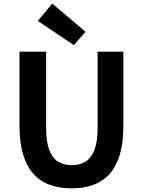

<svg xmlns="http://www.w3.org/2000/svg" viewBox="-20 -1026 788 1060"><path d="M375.6 13.8Q307.5 13.8 254 -5.9Q200.6 -25.5 163.5 -67.2Q126.4 -109 107 -175Q87.7 -241 87.7 -332.8V-740.8H234.7V-319.8Q234.7 -243.4 251.9 -198.2Q269.1 -153 300.7 -133.5Q332.2 -114 375.6 -114Q419.5 -114 451.6 -133.5Q483.6 -153 501.3 -198.2Q519 -243.4 519 -319.8V-740.8H661.1V-332.8Q661.1 -241 642.2 -175Q623.2 -109 586.3 -67.2Q549.3 -25.5 496.2 -5.9Q443 13.8 375.6 13.8ZM387.9 -777.1 188.7 -910.2 268.3 -1006.3 452.3 -850.7Z"/></svg>

Font: Noto Sans TC
Style: Regular
Weight: 100
Designer: Ryoko NISHIZUKA 西塚涼子 (kana, bopomofo & ideographs); Paul D. Hunt (Latin, Greek & Cyrillic); Sandoll Communications 산돌커뮤니
Foundry: Adobe
Version: Version 2.004;hotconv 1.0.118;makeotfexe 2.5.65603